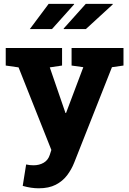

<svg xmlns="http://www.w3.org/2000/svg" viewBox="-20 -782 681 1015"><path d="M184.6 213.4Q144.5 213.4 100.1 200.7L118.2 87.4Q136.2 91.8 157.2 91.8Q188 91.8 211.2 78.1Q234.4 64.5 243.2 36.6L251.5 10.7L78.1 -425.8L10.3 -435.5V-528.3H308.1V-435.5L243.2 -425.8L320.3 -201.7L326.2 -184.6H329.1L420.4 -426.8L358.4 -435.5V-528.3H632.8V-435.5L571.8 -426.8L372.1 78.1Q357.9 114.3 334.5 145Q311 175.8 274.7 194.6Q238.3 213.4 184.6 213.4ZM317.4 -628.4 316.4 -630.9 433.6 -761.7H575.7L576.2 -758.8L434.1 -628.4ZM372.1 -759.3 254.9 -628.4H137.7L237.3 -761.7H371.1Z"/></svg>

Font: Roboto Slab ExtraBold
Style: Regular
Weight: 800
Designer: Google
Version: Version 2.001; ttfautohint (v1.8.3)